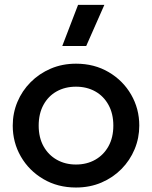

<svg xmlns="http://www.w3.org/2000/svg" viewBox="-20 -780 644 814"><path d="M302 15Q224.5 15 163.8 -20.8Q103 -56.5 68.5 -116.2Q34 -176 34 -247.5Q34 -300.5 53.8 -347.8Q73.5 -395 109.8 -431.5Q146 -468 195 -489Q244 -510 302.5 -510Q380 -510 440.8 -474.2Q501.5 -438.5 536 -378.8Q570.5 -319 570.5 -247.5Q570.5 -195 550.8 -147.5Q531 -100 495 -63.5Q459 -27 410 -6Q361 15 302 15ZM302 -82.5Q348 -82.5 383.8 -102.8Q419.5 -123 440 -160Q460.5 -197 460.5 -247.5Q460.5 -298 440 -335.2Q419.5 -372.5 383.8 -392.5Q348 -412.5 302 -412.5Q256 -412.5 220.2 -392.5Q184.5 -372.5 164.2 -335.2Q144 -298 144 -247.5Q144 -197 164.5 -160Q185 -123 220.8 -102.8Q256.5 -82.5 302 -82.5ZM244 -585 311 -759.5H422.5L345.5 -585Z"/></svg>

Font: Geologica Roman
Style: Regular
Weight: 400
Designer: Sindre Bremnes, Frode Helland
Foundry: Monokrom Skriftforlag AS
Version: Version 1.010;gftools[0.9.28]